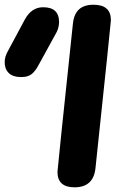

<svg xmlns="http://www.w3.org/2000/svg" viewBox="-62 -799 547 819"><path d="M249 -698.2Q253.4 -739.3 275.1 -759Q296.9 -778.8 336.9 -778.8Q411.1 -778.8 411.1 -712.9Q411.1 -703.1 345.2 -81.1Q336.4 0 255.9 0Q183.1 0 183.1 -65.9Q183.1 -76.2 249 -698.2ZM180.2 -663.1 106 -527.8Q98.6 -514.2 94 -506.8Q89.4 -499.5 80.1 -489.5Q70.8 -479.5 58.1 -474.9Q45.4 -470.2 28.8 -470.2Q-6.8 -470.2 -24.4 -487.3Q-42 -504.4 -42 -533.2Q-42 -557.6 -28.8 -580.1L43.9 -715.8Q72.3 -768.1 122.1 -768.1Q189.9 -768.1 189.9 -705.1Q189.9 -683.6 180.2 -663.1Z"/></svg>

Font: BPreplay
Style: Bold Italic
Weight: 700
Italic angle: -6°
Designer: Magenta/George Triantafyllakos
Foundry: Magenta/George Triantafyllakos
Version: Version 1.00